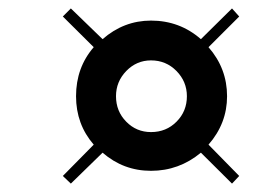

<svg xmlns="http://www.w3.org/2000/svg" viewBox="-20 -459 646 455"><path d="M128.9 -42 202.1 -116.2Q160.2 -164.6 160.2 -231Q160.2 -298.8 202.1 -347.2L128.9 -419.9L147.9 -439L223.1 -366.2Q273.4 -410.2 337.9 -410.2Q405.8 -410.2 456.1 -366.2L529.8 -439L546.9 -419.9L474.1 -347.2Q518.1 -296.9 518.1 -231Q518.1 -166.5 474.1 -116.2L546.9 -42L529.8 -23.9L456.1 -97.2Q404.3 -54.2 337.9 -54.2Q272.5 -54.2 223.1 -97.2L147.9 -23.9ZM254.9 -231Q254.9 -195.3 279.1 -170.7Q303.2 -146 337.9 -146Q374 -146 398.4 -170.7Q422.9 -195.3 422.9 -231Q422.9 -265.6 398.2 -290.8Q373.5 -315.9 337.9 -315.9Q303.7 -315.9 279.3 -290.8Q254.9 -265.6 254.9 -231Z"/></svg>

Font: Dehuti Alt
Style: Bold-Italic
Weight: 700
Version: Version 1.2